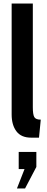

<svg xmlns="http://www.w3.org/2000/svg" viewBox="-20 -770 268 1088"><path d="M156 10Q100 10 73 -26Q46 -62 46 -121V-750H166V-162Q166 -121.5 174.2 -106.8Q182.5 -92 211 -92L201 10ZM122 298H76L119 188H86V91H186V176Z"/></svg>

Font: Cabin Condensed
Style: Bold
Weight: 700
Width: 3
Designer: Pablo Impallari
Foundry: Pablo Impallari. http://www.impallari.com Igino Marini. http://www.ikern.com
Version: Version 3.001; ttfautohint (v1.8.3)